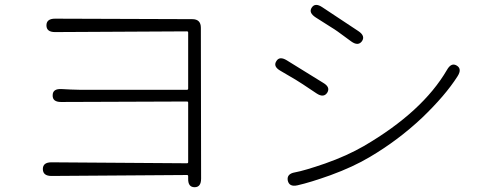

<svg xmlns="http://www.w3.org/2000/svg" viewBox="-20 -765 2040 802"><path d="M793 17Q765 17 766 -19V-29Q766 -34 761 -34L195 -30Q159 -30 159 -59Q159 -87 195 -87L761 -83Q766 -83 766 -88V-336Q766 -341 761 -341L235 -339Q199 -339 200 -367Q200 -395 237 -393L276 -391Q294 -390 312 -390H761Q766 -390 766 -395V-629Q766 -634 761 -634L210 -631Q174 -631 174 -659Q174 -687 210 -687L783 -685Q819 -685 819 -649L820 -19Q820 17 793 17Z M1223 9Q1188 17 1182 -11Q1177 -39 1212 -45Q1251 -52 1338 -82Q1429 -114 1500 -155Q1745 -298 1847 -473Q1865 -505 1888 -491Q1911 -477 1891 -446Q1840 -366 1743 -273Q1643 -179 1526 -110Q1456 -68 1360 -33Q1276 -3 1223 9ZM1347 -378Q1332 -355 1302 -375L1245 -413Q1230 -423 1215 -432L1152 -469Q1120 -487 1134 -509Q1147 -532 1178 -513L1330 -419Q1361 -401 1347 -378ZM1492 -593Q1476 -571 1447 -592L1391 -633Q1377 -643 1362 -652L1299 -692Q1268 -712 1282 -733Q1296 -755 1326 -735L1477 -635Q1507 -615 1492 -593Z"/></svg>

Font: Resource Han Rounded JP Light
Style: Regular
Weight: 300
Designer: Cyano Hao (round all glyphs); Ryoko NISHIZUKA 西塚涼子 (kana, bopomofo & ideographs); Paul D. Hunt (Latin, Greek & Cyrillic)
Foundry: Cyano Hao
Version: 0.990